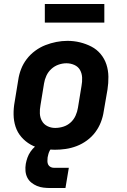

<svg xmlns="http://www.w3.org/2000/svg" viewBox="-20 -747 640 968"><path d="M256 8Q224 8 192.5 2.5Q161 -3 134.5 -18Q108 -33 88 -56Q68 -79 58.5 -108Q49 -137 48.5 -169.5Q48 -202 54 -234L72 -344Q76 -372 86.5 -399Q97 -426 115 -449.5Q133 -473 157.5 -491Q182 -509 209 -519.5Q236 -530 264 -535.5Q292 -541 320 -541Q353 -541 383.5 -533.5Q414 -526 441 -512Q468 -498 487.5 -474.5Q507 -451 516.5 -422Q526 -393 526.5 -360.5Q527 -328 522 -296L503 -186Q499 -158 488.5 -131Q478 -104 460.5 -80.5Q443 -57 418.5 -39Q394 -21 366.5 -10.5Q339 0 311 4Q283 8 256 8ZM258 -102Q279 -102 299.5 -108.5Q320 -115 336 -129.5Q352 -144 361 -164Q370 -184 373 -204L391 -314Q395 -335 394 -356Q393 -377 383.5 -394Q374 -411 355 -419.5Q336 -428 315 -428Q295 -428 275 -421Q255 -414 239 -399.5Q223 -385 214 -365.5Q205 -346 202 -326L184 -216Q180 -195 181 -174.5Q182 -154 191.5 -137Q201 -120 219 -111Q237 -102 258 -102ZM235 201Q217 201 199.5 199Q182 197 166.5 190.5Q151 184 138 173.5Q125 163 117.5 148Q110 133 108.5 115Q107 97 110 79Q113 63 118.5 47.5Q124 32 134 17.5Q144 3 157 -8.5Q170 -20 186 -27Q202 -34 218 -36.5Q234 -39 250 -39L244 0Q239 0 236 4Q233 8 231 12Q229 16 227 20.5Q225 25 224 29.5Q223 34 222 38Q221 42 220 47Q219 56 219 65.5Q219 75 223 83Q227 91 235 95Q243 99 252 99H327L310 201ZM206 -633V-727H506V-633Z"/></svg>

Font: Iosevka Curly XBdEx
Style: Italic
Weight: 800
Width: 7
Italic angle: -9°
Monospace: yes
Designer: Belleve Invis
Foundry: Belleve Invis
Version: Version 11.1.0; ttfautohint (v1.8.3)